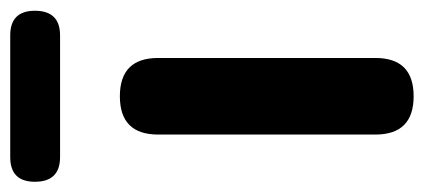

<svg xmlns="http://www.w3.org/2000/svg" viewBox="-252 -568 809 366"><g transform="rotate(-90 152.0 -384.5)"><path d="M152 0Q79 0 79 -73V-487Q79 -560 152 -560Q225 -560 225 -487V-280V-73Q225 0 152 0ZM36 -674Q-11 -674 -11 -722Q-11 -769 36 -769H268Q315 -769 315 -722Q315 -674 268 -674H152Z"/></g></svg>

Font: GenSenRounded JP B
Style: Regular
Weight: 700
Version: Version 1.501;PS 1;hotconv 16.6.51;makeotf.lib2.5.65220